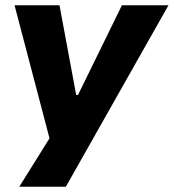

<svg xmlns="http://www.w3.org/2000/svg" viewBox="-20 -526 657 726"><path d="M53 180 184 -30 178 38 35 -506H205L268 -167H275L441 -506H617L229 180Z"/></svg>

Font: Nunito Sans 6pt ExtraBold
Style: Italic
Weight: 800
Italic angle: -9°
Version: Version 3.101;gftools[0.9.27]